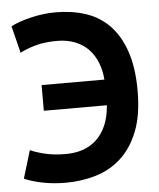

<svg xmlns="http://www.w3.org/2000/svg" viewBox="-52 -759 679 819"><g transform="rotate(-5 287.0 -350.0)"><path d="M130 -410H399Q396 -450 382.5 -483.5Q369 -517 346 -541Q323 -565 289 -578.5Q255 -592 212 -592Q158 -592 118 -580.5Q78 -569 53 -555L24 -671Q59 -689 112 -701.5Q165 -714 217 -714Q286 -714 344.5 -695Q403 -676 445.5 -632.5Q488 -589 512 -519.5Q536 -450 536 -350Q536 -246 508 -176Q480 -106 433 -64Q386 -22 325 -4Q264 14 198 14Q141 14 94.5 4Q48 -6 20 -19L56 -138Q79 -127 118 -117.5Q157 -108 208 -108Q247 -108 280 -119Q313 -130 338.5 -153.5Q364 -177 380 -213Q396 -249 400 -300H130Z"/></g></svg>

Font: PTSans
Style: Bold
Weight: 700
Designer: A.Korolkova, O.Umpeleva, V.Yefimov
Foundry: ParaType Ltd
Version: Version 2.003W OFL